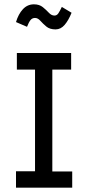

<svg xmlns="http://www.w3.org/2000/svg" viewBox="-20 -868 415 888"><path d="M54 0V-76H142V-546H58V-623H309V-546H222V-75H314V0ZM266 -836 311 -809Q297 -774 279 -753Q261 -732 237 -732Q210 -732 194 -745.5Q178 -759 166.5 -772Q155 -785 142 -785Q129 -785 121 -775Q113 -765 105 -744L54 -766Q65 -803 86 -825.5Q107 -848 137 -848Q162 -848 178 -835Q194 -822 206 -809Q218 -796 232 -796Q243 -796 250 -806.5Q257 -817 266 -836Z"/></svg>

Font: Inconsolata Condensed SemiBold
Style: Regular
Weight: 600
Width: 3
Monospace: yes
Designer: Raph Levien, Cyreal, Brenton Simpson
Foundry: Raph Levien, Cyreal, Google
Version: Version 3.100; ttfautohint (v1.8.4.7-5d5b)